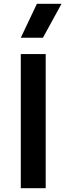

<svg xmlns="http://www.w3.org/2000/svg" viewBox="-20 -982 346 1002"><path d="M88.5 0V-700H218.5V0ZM88.5 -785 172.5 -962H301L204 -785Z"/></svg>

Font: Geologica EX Med
Style: Regular
Weight: 500
Designer: Sindre Bremnes, Frode Helland
Foundry: Monokrom Skriftforlag AS
Version: Version 1.010;gftools[0.9.28]